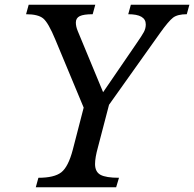

<svg xmlns="http://www.w3.org/2000/svg" viewBox="-20 -790 819 810"><path d="M393 -168Q381 -125 381 -98Q381 -65 404 -52.5Q427 -40 482 -40L470 0H131L142 -40Q209 -40 238.5 -63Q268 -86 287 -158L333 -336L213 -624Q184 -694 162.5 -712Q141 -730 90 -730L101 -770H382L371 -730Q333 -730 316.5 -722Q300 -714 300 -695Q300 -678 308 -659L415 -401L554 -604Q579 -640 587 -655Q595 -670 595 -687Q595 -730 521 -730L532 -770H779L768 -730Q729 -730 710 -715.5Q691 -701 654 -649L440 -348Z"/></svg>

Font: Libre Baskerville
Style: Italic
Weight: 400
Italic angle: -15°
Designer: Pablo Impallari, Rodrigo Fuenzalida
Foundry: Pablo Impallari, Rodrigo Fuenzalida
Version: Version 1.051;Glyphs 3.2.3 (3260)